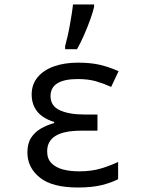

<svg xmlns="http://www.w3.org/2000/svg" viewBox="-20 -825 640 855"><path d="M327 10Q212 10 157 -34.5Q102 -79 102 -146Q102 -186 118.5 -211.5Q135 -237 162 -252.5Q189 -268 221 -277V-282Q191 -291 168.5 -307Q146 -323 133.5 -347.5Q121 -372 121 -404Q121 -449 147.5 -481Q174 -513 220.5 -529.5Q267 -546 327 -546Q385 -546 426.5 -536Q468 -526 508 -508L475 -438Q442 -453 407.5 -463Q373 -473 326 -473Q266 -473 235.5 -454Q205 -435 205 -397Q205 -353 246.5 -334Q288 -315 358 -315H414V-243H341Q265 -243 227.5 -220Q190 -197 190 -151Q190 -118 209 -98.5Q228 -79 260 -70.5Q292 -62 332 -62Q388 -62 430.5 -75Q473 -88 506 -104V-27Q475 -11 432 -0.5Q389 10 327 10ZM270 -620Q275 -638 280.5 -661.5Q286 -685 290.5 -710.5Q295 -736 299 -760.5Q303 -785 305 -805H399V-794Q394 -772 382 -738.5Q370 -705 354.5 -669.5Q339 -634 323 -606H270Z"/></svg>

Font: Noto Sans Mono
Style: Regular
Weight: 400
Designer: Monotype Design Team
Foundry: Monotype Imaging Inc.
Version: Version 2.014